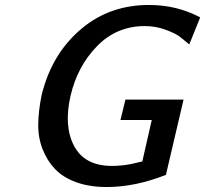

<svg xmlns="http://www.w3.org/2000/svg" viewBox="-20 -733 826 773"><path d="M147 -347Q150 -362 154 -374Q197 -525 310 -619Q423 -713 580 -713Q692 -713 786 -663L742 -554Q715 -577 700 -588Q685 -599 646 -613.5Q607 -628 563 -628Q449 -628 370 -546.5Q291 -465 264 -347Q236 -225 278.5 -145Q321 -65 431 -65Q452 -65 474 -67.5Q496 -70 510 -73Q524 -76 537.5 -79.5Q551 -83 553 -83L591 -250H465L485 -332H719L648 -29Q524 20 410 20Q340 20 286.5 0.5Q233 -19 201 -53Q169 -87 151 -133.5Q133 -180 134 -234Q135 -288 147 -347Z"/></svg>

Font: Coval
Style: Medium Italic
Weight: 500
Foundry: Context Ltd
Version: Version 001.000